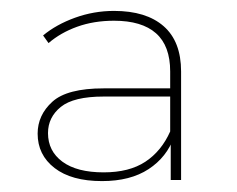

<svg xmlns="http://www.w3.org/2000/svg" viewBox="-20 -764 434 352"><path d="M293 -434V-506L292 -516V-633Q292 -680 266 -703Q240 -726 189 -726Q152 -726 121.5 -715Q91 -704 69 -685L59 -699Q83 -719 117.5 -731.5Q152 -744 189 -744Q248 -744 280 -716Q312 -688 312 -633V-434ZM167 -432Q111 -432 80 -456Q49 -480 49 -519Q49 -553 76 -577.5Q103 -602 170 -602H300V-587H170Q115 -587 91.5 -568Q68 -549 68 -520Q68 -487 94.5 -467.5Q121 -448 170 -448Q217 -448 246.5 -467.5Q276 -487 292 -523L299 -513Q286 -476 252.5 -454Q219 -432 167 -432Z"/></svg>

Font: Montserrat Thin
Style: Regular
Weight: 100
Designer: Julieta Ulanovsky
Foundry: Julieta Ulanovsky
Version: Version 9.000